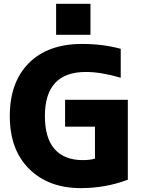

<svg xmlns="http://www.w3.org/2000/svg" viewBox="-20 -972 755 1004"><path d="M273.4 -790V-952.1H453.1V-790ZM409.2 -742.2Q517.6 -742.2 611.3 -716.8V-565.4Q508.8 -595.7 428.7 -595.7Q214.8 -595.7 214.8 -365.2Q214.8 -250 265.6 -192.4Q316.4 -134.8 412.1 -134.8Q452.1 -134.8 476.6 -142.6V-309.6H320.3V-450.2H648.4V-32.2Q532.2 11.7 402.3 11.7Q234.4 11.7 132.8 -88.4Q31.2 -188.5 31.2 -365.2Q31.2 -542 130.9 -642.1Q230.5 -742.2 409.2 -742.2Z"/></svg>

Font: Gen Shin Gothic Heavy
Style: Bold
Weight: 900
Designer: [Source Han Sans]
Ryoko NISHIZUKA  (kana & ideographs); Paul D. Hunt (Latin, Greek & Cyrillic); Wenlong ZHANG  (bopomofo
Version: Version 1.002.20150607